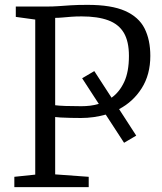

<svg xmlns="http://www.w3.org/2000/svg" viewBox="-20 -770 666 790"><path d="M39 0V-42.5L125 -51.5V-689.5L45 -700.5V-743H166Q199 -743 222 -744.8Q245 -746.5 271.2 -748.2Q297.5 -750 340.5 -750Q438.5 -750 494.8 -725Q551 -700 574.8 -653Q598.5 -606 598.5 -540Q598.5 -463 563.2 -407.2Q528 -351.5 470 -321L540.5 -212L490.5 -182.5L415 -298.5Q391.5 -292 365.8 -288.2Q340 -284.5 313 -284.5Q293.5 -284.5 270.5 -285Q247.5 -285.5 229.5 -286.5Q211.5 -287.5 207 -288.5V-52.5L345 -42.5V0ZM314.5 -333Q333.5 -333 351.5 -335.2Q369.5 -337.5 386.5 -342.5L318 -448L368 -477.5L439 -368Q471.5 -391 491 -432.8Q510.5 -474.5 510.5 -540Q510.5 -599.5 489.5 -635Q468.5 -670.5 425.2 -686.5Q382 -702.5 316 -702.5Q292 -702.5 272.5 -701Q253 -699.5 237 -698Q221 -696.5 207 -696.5V-337Q221.5 -335 249.5 -334Q277.5 -333 314.5 -333Z"/></svg>

Font: Merriweather 20pt Light
Style: Regular
Weight: 300
Version: Version 2.100